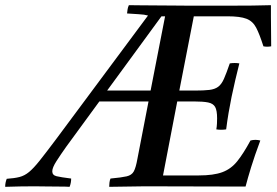

<svg xmlns="http://www.w3.org/2000/svg" viewBox="-125 -721 1070 742"><path d="M297 1Q297 -6 298 -15Q299 -24 302 -31Q345 -35 364.5 -39.5Q384 -44 392 -58.5Q400 -73 406 -107L449 -329H259L131 -154Q109 -123 93 -98Q77 -73 77 -59Q77 -44 93.5 -40Q110 -36 150 -31Q150 -14 144 1Q130 0 103.5 0Q77 0 50 -0.5Q23 -1 8 -1Q-20 -1 -47.5 -0.5Q-75 0 -105 1Q-105 -15 -99 -30Q-69 -32 -49.5 -37Q-30 -42 -12.5 -56.5Q5 -71 28.5 -100.5Q52 -130 91 -182L447 -661Q433 -665 412 -666Q391 -667 366 -669Q367 -677 368 -684.5Q369 -692 373 -701Q387 -701 416.5 -700.5Q446 -700 482.5 -700Q519 -700 554 -699.5Q589 -699 614 -699H746Q807 -699 850.5 -699.5Q894 -700 922 -701V-657Q922 -630 922.5 -602Q923 -574 923 -542Q907 -539 893 -542Q878 -589 865 -614Q852 -639 827.5 -648.5Q803 -658 754 -658H624L568 -371H627Q663 -371 684 -373.5Q705 -376 718 -385.5Q731 -395 740.5 -416.5Q750 -438 763 -476Q782 -479 800 -476Q793 -449 784.5 -412.5Q776 -376 770 -347Q764 -318 758.5 -285.5Q753 -253 749 -221Q729 -218 711 -221Q713 -232 713.5 -244Q714 -256 714 -264Q714 -294 706.5 -307.5Q699 -321 679.5 -325Q660 -329 623 -329H560L505 -43H643Q700 -43 734 -55.5Q768 -68 792 -98Q816 -128 843 -178Q862 -183 881 -178Q859 -119 845.5 -75Q832 -31 824 0Q726 0 629 -0.5Q532 -1 435 -1Q407 -1 366.5 0Q326 1 297 1ZM499 -658 289 -371H457L513 -658Z"/></svg>

Font: Castoro
Style: Italic
Weight: 400
Italic angle: -11°
Designer: John Hudson with Paul Hanslow, assisted by Kaja Sojewska.
Foundry: Tiro Typeworks Ltd.
Version: Version 2.04